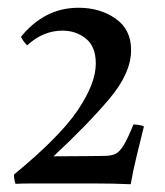

<svg xmlns="http://www.w3.org/2000/svg" viewBox="-20 -808 426 495"><path d="M317 -333Q274 -335 223 -335Q172 -335 130 -335Q90 -335 62.5 -335Q35 -335 20 -334Q16 -346 16 -358Q134 -455 180.5 -524Q227 -593 227 -644Q227 -688 201.5 -708.5Q176 -729 141 -729Q91 -729 50 -691Q45 -696 41 -701.5Q37 -707 34 -713Q63 -749 100 -768.5Q137 -788 183 -788Q238 -788 278 -760Q318 -732 318 -679Q318 -620 263 -554.5Q208 -489 118 -405Q165 -405 202.5 -405.5Q240 -406 247 -406Q266 -406 277 -411Q288 -416 298.5 -433Q309 -450 324 -487Q329 -487 337 -486Q345 -485 351 -482Q342 -445 332.5 -406.5Q323 -368 317 -333Z"/></svg>

Font: Tiro Telugu
Style: Regular
Weight: 400
Designer: Telugu: John Hudson & Fiona Ross. Latin: John Hudson.
Foundry: Tiro Typeworks Ltd.
Version: Version 1.52